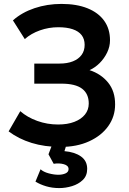

<svg xmlns="http://www.w3.org/2000/svg" viewBox="-20 -735 657 980"><path d="M289 15Q208 15 141.5 -5.5Q75 -26 24 -64.5L83.5 -167.5Q119.5 -136 170.2 -117.8Q221 -99.5 276.5 -99.5Q324.5 -99.5 359.5 -113Q394.5 -126.5 413.8 -150.5Q433 -174.5 433 -206.5Q433 -256.5 399 -282.2Q365 -308 293.5 -308H155V-410.5H283.5Q323.5 -410.5 352.2 -422Q381 -433.5 396.5 -454.8Q412 -476 412 -506Q412 -535.5 396.8 -555.5Q381.5 -575.5 351.2 -585.8Q321 -596 277.5 -596Q229 -596 183.8 -580Q138.5 -564 106.5 -535.5L46 -631Q91.5 -671.5 156 -693.2Q220.5 -715 294 -715Q371 -715 426.5 -692.8Q482 -670.5 511.8 -629Q541.5 -587.5 541.5 -529.5Q541.5 -497.5 527 -467.2Q512.5 -437 488.8 -413.2Q465 -389.5 437 -377Q495.5 -358 531.8 -313.5Q568 -269 567.5 -201.5Q567.5 -140.5 532.8 -91.5Q498 -42.5 435.2 -13.8Q372.5 15 289 15ZM282.5 225Q246.5 225 215.5 215.8Q184.5 206.5 161 192L187 129Q201.5 142.5 228.5 149.8Q255.5 157 278 157Q299 157 314.5 150Q330 143 330 128Q330 110 306 103.2Q282 96.5 254 101L227.5 52.5L255 -20H326.5L309 36.5Q361.5 41 393.2 63.5Q425 86 425 127Q425 162 402.8 183.5Q380.5 205 347.8 215Q315 225 282.5 225Z"/></svg>

Font: Geologica Roman Medium
Style: Regular
Weight: 500
Designer: Sindre Bremnes, Frode Helland
Foundry: Monokrom Skriftforlag AS
Version: Version 1.010;gftools[0.9.28]